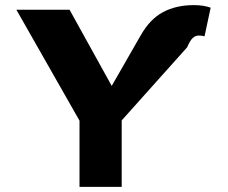

<svg xmlns="http://www.w3.org/2000/svg" viewBox="-20 -731 891 751"><path d="M44 -693H252L417 -395L530 -592Q566 -656 617.5 -683.5Q669 -711 738 -711Q776 -711 804 -701L780 -589Q770 -592 757 -592Q744 -592 733.5 -582Q723 -572 712 -546L456 -260V0H291V-259Z"/></svg>

Font: Fix15 Mono
Style: Bold
Weight: 700
Designer: Carrois Corporate & Edenspiekermann AG
Foundry: Carrois Corporate GbR & Edenspiekermann AG
Version: Version 3.206